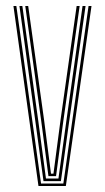

<svg xmlns="http://www.w3.org/2000/svg" viewBox="-20 -620 350 640"><path d="M108.2 0 24.8 -600H34.5L116.8 -8.2H191.2L275.2 -600H285L199.5 0ZM125 -16.2 98.2 -212.8 44.8 -600H54.5L107.8 -215.5L133.2 -24.8H174.8L200.8 -214.2L255.2 -600H265.2L210 -211L183 -16.2ZM141.5 -32.8 117.2 -218.2 64.2 -600H74L126.8 -221L150 -41H158.2L181.8 -220.2L235.5 -600H245.5L191.2 -217.5L166.8 -32.8Z"/></svg>

Font: Big Shoulders Inline Text ExtraLight
Style: Regular
Weight: 250
Version: Version 2.002